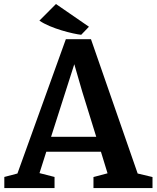

<svg xmlns="http://www.w3.org/2000/svg" viewBox="-20 -958 799 978"><path d="M180.7 -853C238.3 -812.5 355 -784.7 393.6 -780.8L433.1 -821.8L265.1 -937.5ZM2 0H257.8V-56.6L181.2 -76.2L215.8 -185.1H494.1L527.8 -75.2L456.1 -56.2V0H756.8V-56.2L681.2 -74.2L443.4 -758.3H315.4L68.8 -74.2L2 -56.6ZM240.2 -261.2 358.4 -630.9 398.9 -491.2 470.2 -261.2Z"/></svg>

Font: Merriweather
Style: Bold
Weight: 700
Designer: Eben Sorkin ( eben@eyebytes.com )
Foundry: Sorkin Type Co.
Version: Version 1.003